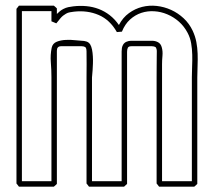

<svg xmlns="http://www.w3.org/2000/svg" viewBox="-20 -660 767 689"><path d="M425.3 9.8H299.3Q296.9 6.8 294.9 3.9Q293 1 290.5 -1.5V-383.3Q290.5 -406.7 290.8 -429.7Q291 -452.6 290.5 -476.1Q290.5 -480.5 289.8 -483.6Q289.1 -486.8 286.6 -490.7Q281.2 -494.1 273.4 -494.1H199.2Q184.1 -494.1 184.1 -478V0Q181.6 2.4 179 4.9Q176.3 7.3 173.3 9.8H47.9Q45.4 6.8 43.5 3.9Q41.5 1 39.1 -1.5V-628.4Q41.5 -630.9 43.5 -633.8Q45.4 -636.7 47.9 -639.6H173.3Q176.3 -637.2 179 -634.8Q181.6 -632.3 184.1 -629.9V-609.9Q189.5 -615.2 195.1 -619.9Q200.7 -624.5 207.5 -627.9Q215.8 -632.3 224.9 -634.3Q233.9 -636.2 242.7 -637.2Q267.1 -640.1 290.3 -637.9Q313.5 -635.7 334.5 -627.7Q355.5 -619.6 373.8 -605.5Q392.1 -591.3 406.7 -570.3Q420.9 -597.2 442.9 -613Q464.8 -628.9 490.2 -635.3Q515.6 -641.6 542.5 -638.7Q569.3 -635.7 594 -624.5Q618.7 -613.3 638.9 -594.5Q659.2 -575.7 671.4 -549.8Q680.7 -529.8 684.6 -509.3Q688.5 -488.8 689.2 -467.5Q689.9 -446.3 689 -424.8Q688 -403.3 688 -381.8V0Q685.5 2.4 682.9 4.9Q680.2 7.3 677.2 9.8H550.8Q548.3 6.8 546.4 3.9Q544.4 1 542 -1.5V-383.3Q542 -402.3 542.2 -421.4Q542.5 -440.4 542.5 -459Q542.5 -466.8 542.7 -475.3Q543 -483.9 538.6 -490.7Q533.2 -494.1 525.4 -494.1H451.2Q441.4 -494.1 438.7 -488.5Q436 -482.9 436 -474.1V0ZM310.1 -9.8H416.5V-475.6Q416.5 -481.9 417.5 -487.8Q418.5 -493.7 421.4 -499Q425.8 -506.8 434.1 -510.3Q442.4 -513.7 450.7 -513.7H525.4Q537.6 -513.7 547.4 -508.3Q557.1 -502.9 560.5 -490.2Q564.5 -476.1 563 -460Q561.5 -443.8 561.5 -429.7V-9.8H668.5V-383.3Q668.5 -401.4 669.4 -421.9Q670.4 -442.4 669.9 -463.4Q669.4 -484.4 666 -504.4Q662.6 -524.4 653.3 -542Q641.1 -565.4 622.1 -582.3Q603 -599.1 580.3 -608.6Q557.6 -618.2 533.4 -619.6Q509.3 -621.1 487.1 -613.8Q464.8 -606.4 446.5 -589.8Q428.2 -573.2 417.5 -546.4Q413.1 -545.9 408.7 -545.7Q404.3 -545.4 399.4 -544.9Q374.5 -588.9 334.2 -606.2Q293.9 -623.5 246.1 -618.2Q239.3 -617.2 231.2 -616Q223.1 -614.7 216.8 -610.8Q205.6 -604.5 197.5 -595.2Q189.5 -585.9 182.1 -576.2L164.6 -583.5V-620.1H58.6V-9.8H164.6V-383.3Q164.6 -409.7 162.4 -436.3Q160.2 -462.9 165.5 -488.8Q168.9 -504.4 183.8 -510.3Q198.7 -516.1 216.6 -516.8Q234.4 -517.6 250.7 -515.6Q267.1 -513.7 273.4 -513.7Q281.7 -513.7 290.3 -511Q298.8 -508.3 303.7 -500.5Q308.1 -493.2 310.3 -481.9Q312.5 -470.7 313.2 -457.8Q314 -444.8 313.5 -431.9Q313 -418.9 312.3 -408.2Q311.5 -397.5 310.8 -390.1Q310.1 -382.8 310.1 -381.8Z"/></svg>

Font: Preussische VI 9 Linie
Style: Regular
Weight: 400
Designer: Peter Wiegel
Foundry: Peter Wiegel
Version: Version 1.000 2009 initial release